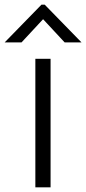

<svg xmlns="http://www.w3.org/2000/svg" viewBox="-79 -800 368 820"><path d="M137 0H72V-549H137ZM13 -619H-59L98 -780H112L269 -619H197L105 -718Z"/></svg>

Font: Open Sauce One Light
Style: Regular
Weight: 300
Designer: Alfredo Marco Pradil
Foundry: Creative Sauce Fz LLC
Version: Version 1.477